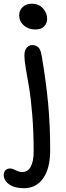

<svg xmlns="http://www.w3.org/2000/svg" viewBox="-63 -742 349 1022"><path d="M125 -585Q88.4 -585 63.7 -606.7Q39.1 -628.4 39.1 -660.2Q39.1 -687.5 58.1 -704.8Q77.1 -722.2 106.9 -722.2Q143.1 -722.2 165.5 -697.8Q188 -673.3 188 -641.1Q188 -619.1 172.4 -602.1Q156.7 -585 125 -585ZM64.9 259.8Q15.1 259.8 -13.9 239.5Q-43 219.2 -43 189.9Q-43 173.3 -33.7 164.1Q-24.4 154.8 -8.8 154.8Q2 154.8 21.2 164.3Q40.5 173.8 55.2 173.8Q84.5 173.8 100.3 145.8Q116.2 117.7 116.2 63Q116.2 -42 108.4 -134.3Q100.6 -226.6 91.6 -277.6Q82.5 -328.6 74.7 -375.2Q66.9 -421.9 66.9 -445.8Q66.9 -473.6 79.1 -487.8Q91.3 -502 109.9 -502Q129.4 -502 141.6 -489.5Q153.8 -477.1 159.2 -443.8Q182.6 -305.7 193.4 -189.5Q204.1 -73.2 204.1 56.2Q204.1 154.8 166.7 207.3Q129.4 259.8 64.9 259.8Z"/></svg>

Font: Shantell Sans Normal
Style: Regular
Weight: 400
Designer: Stephen Nixon, Anya Danilova, Shantell Martin
Foundry: Arrow Type
Version: Version 1.006;[559af2be0]